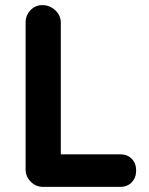

<svg xmlns="http://www.w3.org/2000/svg" viewBox="-20 -730 583 750"><path d="M148.8 0Q120.2 0 100.1 -20.1Q80 -40.2 80 -68.8V-641.2Q80 -669.8 98.8 -689.9Q117.5 -710 145.8 -710Q174 -710 195.8 -689.9Q217.5 -669.8 217.5 -641.2V-127.2H449.8Q477.5 -127.2 494.6 -109.7Q511.8 -92.2 511.8 -63.8Q511.8 -35.8 494.6 -17.9Q477.5 0 449.8 0Z"/></svg>

Font: National Park
Style: Regular
Weight: 400
Designer: Andrea Herstowski, Ben Hoepner
Version: Version 1.009